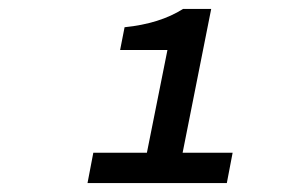

<svg xmlns="http://www.w3.org/2000/svg" viewBox="-20 -795 640 430"><path d="M176 -385 189 -453H309L355 -683H249L259 -734Q338 -742 390 -775H453L389 -453H501L488 -385Z"/></svg>

Font: TypoPRO Source Code Pro
Style: Italic
Weight: 600
Italic angle: -11°
Monospace: yes
Designer: Paul D. Hunt, Teo Tuominen
Foundry: Adobe Systems Incorporated
Version: Version 1.030;PS 1.0;hotconv 1.0.84;makeotf.lib2.5.63406